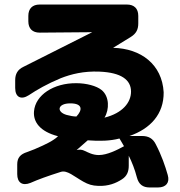

<svg xmlns="http://www.w3.org/2000/svg" viewBox="-20 -743 793 847"><path d="M114 64C148 49 189 34 249 15C277 7 306 35 347 58C370 71 387 76 413 77C458 79 492 65 518 48C540 34 548 14 548 -12V-56C562 -28 575 5 584 40C592 70 610 84 640 84H677C712 84 730 63 720 29C709 -10 693 -57 667 -107C654 -133 634 -143 607 -143H551C643 -175 703 -239 702 -336C695 -459 602 -529 479 -532L557 -580C581 -595 590 -613 590 -640V-673C590 -705 572 -723 540 -723H155C123 -723 105 -705 105 -673V-649C105 -617 123 -599 155 -599L387 -601L83 -448C58 -436 47 -417 47 -389V-355C47 -314 73 -301 107 -323C143 -347 188 -373 248 -398C294 -416 349 -430 419 -427C516 -423 558 -390 558 -339C558 -291 521 -244 441 -224C463 -260 463 -318 428 -346C406 -364 361 -376 317 -376C217 -377 136 -324 130 -252C126 -206 155 -163 236 -142C230 -136 223 -131 217 -127C201 -116 189 -111 169 -101C144 -89 119 -79 99 -72C71 -63 56 -48 56 -18V25C56 63 79 78 114 64ZM274 -236C228 -249 233 -287 290 -287C346 -287 344 -257 317 -229C305 -229 288 -232 274 -236ZM318 -81 367 -124C418 -120 466 -121 507 -132L516 -117L527 -98C498 -82 453 -59 416 -59C388 -59 368 -71 350 -79C341 -83 330 -84 318 -81Z"/></svg>

Font: コーポレート・ロゴ（ラウンド）ver3 Bold
Style: Regular
Weight: 700
Designer: [KANA_main] LOGOTYPE.JP [Source Han Sans] Ryoko NISHIZUKA 西塚涼子 (kana, bopomofo & ideographs); Paul D. Hunt (Latin, Greek
Version: Version 12.001;FEAKit 1.0